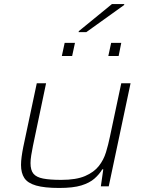

<svg xmlns="http://www.w3.org/2000/svg" viewBox="-20 -922 727 950"><path d="M273 8Q200 8 158.5 -4Q117 -16 100.5 -41Q84 -66 84 -106Q84 -124 87 -146.5Q90 -169 95 -194L162 -510H208L143 -200Q138 -175 134.5 -153.5Q131 -132 131 -115Q131 -80 145.5 -62.5Q160 -45 193.5 -38.5Q227 -32 283 -32Q357 -32 401 -51Q445 -70 469 -100.5Q493 -131 504.5 -169Q516 -207 524 -246L580 -510H626L518 0H479L491 -84H486Q471 -59 447 -38Q423 -17 382.5 -4.5Q342 8 273 8ZM516 -645 530 -710H580L567 -645ZM286 -645 300 -710H351L337 -645ZM369 -763 370 -768 534 -902H595L594 -897L407 -763Z"/></svg>

Font: Saira Expanded ExtraLight
Style: Italic
Weight: 250
Width: 7
Italic angle: -12°
Designer: Hector Gatti with collaboration of the Omnibus-Type team
Foundry: Omnibus-Type
Version: Version 1.101